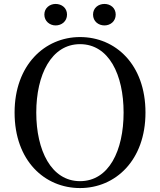

<svg xmlns="http://www.w3.org/2000/svg" viewBox="-20 -937 812 974"><path d="M262 -808C293 -808 320 -829 320 -863C320 -897 293 -917 262 -917C233 -917 205 -897 205 -863C205 -829 233 -808 262 -808ZM510 -808C540 -808 567 -829 567 -863C567 -897 540 -917 510 -917C479 -917 452 -897 452 -863C452 -829 479 -808 510 -808ZM386 17C566 17 718 -124 718 -366C718 -610 566 -749 386 -749C207 -749 54 -607 54 -366C54 -121 207 17 386 17ZM386 -18C240 -18 164 -174 164 -366C164 -557 240 -713 386 -713C533 -713 607 -557 607 -366C607 -174 533 -18 386 -18Z"/></svg>

Font: Noto Serif HK Medium
Style: Regular
Weight: 500
Designer: Ryoko NISHIZUKA 西塚涼子 (kana & ideographs); Frank Grießhammer (Latin, Greek & Cyrillic); Wenlong ZHANG 张文龙 (bopomofo); San
Foundry: Adobe
Version: Version 2.001;hotconv 1.1.0;makeotfexe 2.6.0